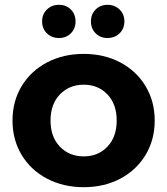

<svg xmlns="http://www.w3.org/2000/svg" viewBox="-20 -770 695 798"><path d="M32 -269Q32 -349 70 -412Q108 -475 175.5 -510.5Q243 -546 328 -546Q413 -546 480 -510.5Q547 -475 585 -412Q623 -349 623 -269Q623 -189 585 -126Q547 -63 480 -27.5Q413 8 328 8Q243 8 175.5 -27.5Q108 -63 70 -126Q32 -189 32 -269ZM465 -269Q465 -337 426.5 -377.5Q388 -418 328 -418Q268 -418 229 -377.5Q190 -337 190 -269Q190 -201 229 -160.5Q268 -120 328 -120Q388 -120 426.5 -160.5Q465 -201 465 -269ZM155 -681Q155 -711 175 -730.5Q195 -750 225 -750Q255 -750 274.5 -730.5Q294 -711 294 -681Q294 -651 274.5 -631.5Q255 -612 225 -612Q195 -612 175 -631.5Q155 -651 155 -681ZM358 -681Q358 -711 377.5 -730.5Q397 -750 427 -750Q457 -750 477 -730.5Q497 -711 497 -681Q497 -651 477 -631.5Q457 -612 427 -612Q397 -612 377.5 -631.5Q358 -651 358 -681Z"/></svg>

Font: Idrija
Style: Bold
Weight: 700
Designer: Julieta Ulanovsky
Foundry: Julieta Ulanovsky
Version: Version 7.200